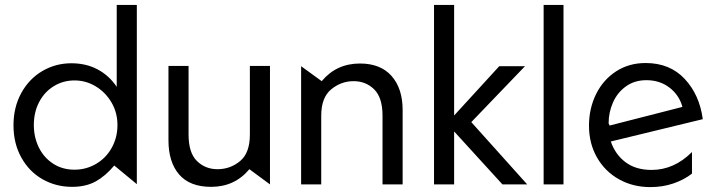

<svg xmlns="http://www.w3.org/2000/svg" viewBox="-20 -752 2920 783"><path d="M538 -732H456V-398Q425 -444 378 -469Q331 -494 271 -494Q207 -494 153 -462.5Q99 -431 67 -373Q35 -315 35 -241Q35 -167 67 -109.5Q99 -52 153.5 -21Q208 10 274 10Q330 10 370 -12Q410 -34 446 -77L538 -1ZM118 -242Q118 -295 140 -336.5Q162 -378 200 -401Q238 -424 284 -424Q330 -424 370 -400Q410 -376 434.5 -334.5Q459 -293 459 -242Q459 -191 435.5 -149Q412 -107 371.5 -83.5Q331 -60 284 -60Q234 -60 196 -85Q158 -110 138 -151.5Q118 -193 118 -242Z M841 10Q937 10 997 -62L1081 0V-483H999V-203Q999 -128 959 -95Q919 -62 867 -62Q817 -62 783 -95.5Q749 -129 749 -203V-483H667V-180Q667 -91 710.5 -40.5Q754 10 841 10Z M1448 -493Q1352 -493 1292 -421L1208 -482V0H1290V-280Q1290 -354 1330.5 -387.5Q1371 -421 1422 -421Q1472 -421 1506 -387.5Q1540 -354 1540 -280V0H1622V-303Q1622 -391 1577 -442Q1532 -493 1448 -493Z M1832 -732H1750V0H1832V-216L2029 0H2130L1902 -254L2121 -482H2016L1832 -281Z M2278 -732H2197V0H2278Z M2637 -59Q2573 -59 2531 -90.5Q2489 -122 2471 -175L2846 -266Q2833 -365 2772.5 -430Q2712 -495 2613 -495Q2545 -495 2492.5 -461Q2440 -427 2411 -368.5Q2382 -310 2382 -239Q2382 -167 2414.5 -110Q2447 -53 2504 -21Q2561 11 2632 11Q2683 11 2726.5 -4Q2770 -19 2802 -44V-132Q2729 -59 2637 -59ZM2616 -425Q2671 -425 2710.5 -394.5Q2750 -364 2763 -316L2466 -240L2462 -249Q2462 -294 2480 -334.5Q2498 -375 2533 -400Q2568 -425 2616 -425Z"/></svg>

Font: Geom Light
Style: Regular
Weight: 300
Version: Version 1.102